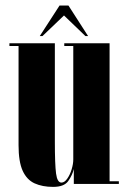

<svg xmlns="http://www.w3.org/2000/svg" viewBox="-20 -684 474 714"><path d="M177.5 11Q137.5 11 108.5 -2.2Q79.5 -15.5 64.2 -49.2Q49 -83 49 -144V-513H15V-523H184V-158.5Q184 -72 188.5 -38.5Q193 -5 208.5 -5Q220 -5 230.2 -19.8Q240.5 -34.5 246.5 -54.5Q252.5 -74.5 252.5 -91V-513H219V-523H387.5V-10H422V0H254.5V-55.5Q249 -32.5 233.8 -10.8Q218.5 11 177.5 11ZM128 -550 201.5 -663.5H234.5L307.5 -550H297.5L218 -626.5L138 -550Z"/></svg>

Font: Imbue 100pt ExtraBold
Style: Regular
Weight: 800
Designer: Tyler Finck
Foundry: Etcetera Type Company
Version: Version 1.102; ttfautohint (v1.8.3)